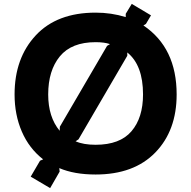

<svg xmlns="http://www.w3.org/2000/svg" viewBox="-20 -886 984 988"><path d="M531 -650 546 -659Q517 -669 472 -669Q348 -669 288 -596Q228 -523 228 -400Q228 -284 287 -213L288 -234ZM716 -400Q716 -551 635 -616V-599L384 -169L369 -159Q409 -141 472 -141Q597 -141 656.5 -210.5Q716 -280 716 -400ZM889 -400Q889 -214 779 -101Q669 12 472 12Q362 12 285 -21L287 -3L238 82L138 23L186 -59L202 -66Q130 -122 92.5 -208.5Q55 -295 55 -400Q55 -587 164 -704Q273 -821 472 -821Q553 -821 627 -798V-815L658 -866L757 -807L731 -763L718 -755Q889 -640 889 -400Z"/></svg>

Font: Sinkin Sans 700 Bold
Style: Bold
Weight: 700
Designer: Keith Bates
Foundry: K-Type
Version: Sinkin Sans (version 1.0)  by Keith Bates   •   © 2014   www